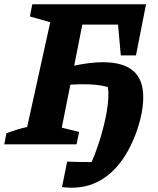

<svg xmlns="http://www.w3.org/2000/svg" viewBox="-49 -675 739 898"><path d="M-29 0 -19 -52Q6 -61 30 -68.5Q54 -76 78 -81L186 -571L91 -598L102 -655H634L587 -416H516L503 -560H336L298 -368Q373 -384 433 -384Q526 -384 573.5 -344Q621 -304 621 -220Q621 -174 608 -120.5Q595 -67 572.5 -16Q550 35 522 74Q429 203 286 203Q264 203 241 200L265 81Q322 83 379 83Q396 47 414 -8.5Q432 -64 445 -125Q458 -186 458 -238Q458 -254 455 -268Q430 -275 402.5 -278Q375 -281 341 -281Q311 -281 280 -279L240 -78L321 -58L309 0Z"/></svg>

Font: Piazzolla SC
Style: Bold Italic
Weight: 700
Italic angle: -11.3°
Designer: Juan Pablo del Peral
Foundry: Huerta Tipografica
Version: Version 1.330